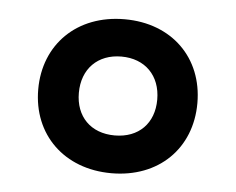

<svg xmlns="http://www.w3.org/2000/svg" viewBox="-35 -764 498 405"><g transform="rotate(5 214.0 -561.0)"><path d="M214 -398C314 -398 382 -465 382 -561C382 -657 314 -724 214 -724C113 -724 45 -656 45 -561C45 -465 114 -398 214 -398ZM214 -478C163 -478 131 -511 131 -561C131 -612 164 -645 214 -645C264 -645 297 -612 297 -561C297 -511 265 -478 214 -478Z"/></g></svg>

Font: Noto Sans Arabic SemBd
Style: Regular
Weight: 600
Designer: Monotype Design Team, Nadine Chahine, Nizar Qandah and Khaled Hosny
Foundry: Monotype Imaging Inc.
Version: Version 2.012